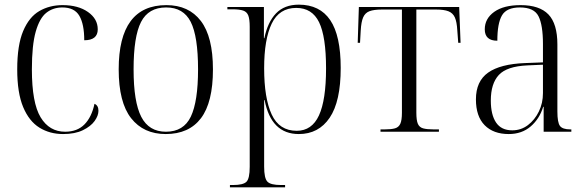

<svg xmlns="http://www.w3.org/2000/svg" viewBox="-20 -566 2518 825"><path d="M251 10Q194 10 149.5 -17.5Q105 -45 79.5 -106Q54 -167 54 -268Q54 -372 79.5 -432.5Q105 -493 149 -518.5Q193 -544 249 -544Q316 -544 358 -514.5Q400 -485 400 -440Q400 -393 342 -393Q342 -462 321 -498Q300 -534 248 -534Q208 -534 179 -511Q150 -488 133.5 -430Q117 -372 117 -268Q117 -124 154.5 -62Q192 0 260 0Q312 0 343 -31.5Q374 -63 386 -120Q403 -113 403 -90Q403 -69 386.5 -46Q370 -23 336 -6.5Q302 10 251 10Z M692 10Q597 10 543.5 -58Q490 -126 490 -268Q490 -544 695 -544Q791 -544 843 -476Q895 -408 895 -268Q895 -126 843.5 -58Q792 10 692 10ZM693 0Q769 0 800 -65Q831 -130 831 -268Q831 -410 799.5 -472Q768 -534 694 -534Q618 -534 586 -471.5Q554 -409 554 -268Q554 -128 587 -64Q620 0 693 0Z M968 239V229H981Q1025 229 1039 215Q1053 201 1053 151V-451Q1053 -483 1047 -499Q1041 -515 1025 -520.5Q1009 -526 978 -526H957V-536H1114V-402H1116Q1130 -471 1166 -508.5Q1202 -546 1264 -546Q1354 -546 1399 -479.5Q1444 -413 1444 -274Q1444 -130 1396.5 -60Q1349 10 1264 10Q1145 10 1117 -136H1115Q1115 -108 1115 -74Q1115 -40 1115 -3V150Q1115 200 1129 214.5Q1143 229 1187 229H1205V239ZM1255 -4Q1320 -4 1350.5 -70Q1381 -136 1381 -272Q1381 -409 1351 -470.5Q1321 -532 1253 -532Q1180 -532 1147.5 -464.5Q1115 -397 1115 -273Q1115 -144 1147.5 -74Q1180 -4 1255 -4Z M1615 0V-10H1633Q1661 -10 1677 -14.5Q1693 -19 1700 -34Q1707 -49 1707 -82V-525H1621Q1587 -525 1568 -518Q1549 -511 1540.5 -491.5Q1532 -472 1530 -435L1527 -382H1517L1522 -536H1953L1959 -382H1949L1945 -435Q1943 -472 1934.5 -491Q1926 -510 1907 -517.5Q1888 -525 1854 -525H1769V-82Q1769 -49 1775.5 -34Q1782 -19 1798 -14.5Q1814 -10 1843 -10H1866V0Z M2166 10Q2100 10 2062.5 -28Q2025 -66 2025 -139Q2025 -217 2077.5 -254Q2130 -291 2236 -295L2313 -298V-377Q2313 -458 2294 -496Q2275 -534 2214 -534Q2157 -534 2137 -500Q2117 -466 2117 -391Q2063 -391 2063 -440Q2063 -486 2103.5 -515Q2144 -544 2217 -544Q2298 -544 2336.5 -504Q2375 -464 2375 -375V-87Q2375 -40 2386 -25Q2397 -10 2431 -10H2435V0H2316V-107H2314Q2298 -55 2260 -22.5Q2222 10 2166 10ZM2181 -6Q2219 -6 2248.5 -28.5Q2278 -51 2295.5 -87Q2313 -123 2313 -166V-288L2246 -285Q2158 -281 2123.5 -244Q2089 -207 2089 -134Q2089 -73 2111.5 -39.5Q2134 -6 2181 -6Z"/></svg>

Font: Noto Serif Display SemiCondensed Light
Style: Regular
Weight: 300
Width: 4
Designer: Monotype Design Team
Foundry: Monotype Imaging Inc.
Version: Version 2.009